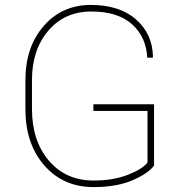

<svg xmlns="http://www.w3.org/2000/svg" viewBox="-20 -741 727 771"><path d="M356 10.3Q233.9 10.3 158 -76.7Q82 -163.6 82 -302.7V-418.9Q82 -552.7 155.8 -637Q229.5 -721.2 344.7 -721.2Q460 -721.2 526.4 -662.8Q592.8 -604.5 594.2 -512.2L593.3 -509.3H571.3Q567.4 -591.8 510.5 -643.3Q453.6 -694.8 346.7 -694.8Q239.7 -694.8 174.1 -617.9Q108.4 -541 108.4 -419.9V-302.7Q108.4 -175.8 176.3 -95.9Q244.1 -16.1 356 -16.1Q434.6 -16.1 493.4 -39.1Q552.2 -62 572.3 -88.4V-295.4H355V-322.3H598.6V-76.2Q576.2 -44.9 512.5 -17.3Q448.7 10.3 356 10.3Z"/></svg>

Font: Roboto-Thin
Style: Regular
Weight: 250
Designer: Google
Version: Version 1.100141; 2013; ttfautohint (v0.94.14-c901) -l 8 -r 